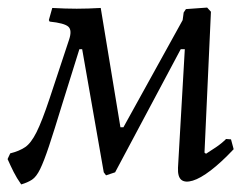

<svg xmlns="http://www.w3.org/2000/svg" viewBox="-29 -475 661 507"><path d="M251 -12 245 -20 188 -345H163L237 -454L289 -139H305L287 -121L460 -434L494 -431L275 -20ZM27 12Q15 -5 7 -21Q-1 -37 -9 -55L-2 -70Q22 -76 37.5 -86.5Q53 -97 67.5 -126Q82 -155 102 -215L153 -369Q162 -395 151.5 -404.5Q141 -414 102 -418L100 -422L109 -454Q144 -452 173.5 -452Q203 -452 237 -454L184 -356L135 -199Q114 -130 100.5 -89.5Q87 -49 77 -28.5Q67 -8 55.5 -0.5Q44 7 27 12ZM441 -32 459 -345H443L456 -442L462 -451L518 -455L528 -444L511 -72L515 -69Q526 -76 541 -86Q556 -96 568 -108L581 -107L588 -81Q555 -46 527.5 -25Q500 -4 480 2Q460 8 450 0Q440 -8 441 -32Z"/></svg>

Font: Alegreya
Style: Italic
Weight: 400
Italic angle: -7°
Designer: Juan Pablo del Peral
Foundry: Huerta Tipografica
Version: Version 2.009